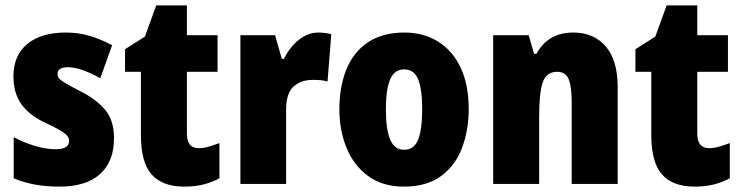

<svg xmlns="http://www.w3.org/2000/svg" viewBox="-20 -684 2756 714"><path d="M404 -170Q404 -84 352.5 -37Q301 10 201 10Q155 10 113.5 3Q72 -4 31 -21V-174Q68 -154 109.5 -141.5Q151 -129 187 -129Q237 -129 237 -160Q237 -170 230.5 -178.5Q224 -187 204 -199Q184 -211 143 -230Q87 -257 58.5 -298Q30 -339 30 -400Q30 -478 81.5 -520.5Q133 -563 225 -563Q271 -563 312 -551Q353 -539 397 -516L353 -393Q323 -410 291 -422Q259 -434 232 -434Q194 -434 194 -409Q194 -399 200 -392Q206 -385 224.5 -374Q243 -363 282 -343Q339 -314 371.5 -275Q404 -236 404 -170Z M719 -133Q737 -133 756 -138.5Q775 -144 796 -152V-21Q768 -6 736.5 2Q705 10 665 10Q584 10 544 -35Q504 -80 504 -182V-417H445V-501L519 -548L561 -664H675V-553H789V-417H675V-187Q675 -133 719 -133Z M1163 -563Q1187 -563 1212 -557L1198 -381Q1188 -384 1175.5 -385.5Q1163 -387 1144 -387Q1099 -387 1071.5 -362Q1044 -337 1044 -276V0H874V-553H1003L1028 -465H1036Q1047 -489 1066 -511.5Q1085 -534 1110 -548.5Q1135 -563 1163 -563Z M1723 -278Q1723 -201 1698.5 -135Q1674 -69 1620.5 -29.5Q1567 10 1482 10Q1403 10 1349.5 -29Q1296 -68 1269 -133.5Q1242 -199 1242 -278Q1242 -361 1268 -425.5Q1294 -490 1348 -526.5Q1402 -563 1484 -563Q1555 -563 1609 -529.5Q1663 -496 1693 -432.5Q1723 -369 1723 -278ZM1415 -277Q1415 -203 1431 -165Q1447 -127 1483 -127Q1520 -127 1535 -165Q1550 -203 1550 -278Q1550 -352 1535 -389Q1520 -426 1483 -426Q1447 -426 1431 -389Q1415 -352 1415 -277Z M2112 -563Q2188 -563 2232.5 -511.5Q2277 -460 2277 -360V0H2106V-306Q2106 -361 2095 -389Q2084 -417 2052 -417Q2012 -417 1998.5 -378.5Q1985 -340 1985 -250V0H1814V-553H1946L1966 -484H1975Q2018 -563 2112 -563Z M2617 -133Q2635 -133 2654 -138.5Q2673 -144 2694 -152V-21Q2666 -6 2634.5 2Q2603 10 2563 10Q2482 10 2442 -35Q2402 -80 2402 -182V-417H2343V-501L2417 -548L2459 -664H2573V-553H2687V-417H2573V-187Q2573 -133 2617 -133Z"/></svg>

Font: Noto Sans Khmer UI Condensed Black
Style: Regular
Weight: 900
Width: 3
Designer: Danh Hong and the Monotype Design Team
Foundry: Monotype Imaging Inc.
Version: Version 2.002; ttfautohint (v1.8.4.7-5d5b)